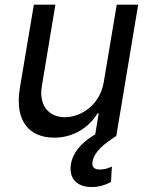

<svg xmlns="http://www.w3.org/2000/svg" viewBox="-20 -565 625 798"><path d="M411.2 -223.7C394.5 -123.9 311.8 -77.8 250 -77.8C181.5 -77.8 141 -127.8 153.8 -206.3L210.2 -545.5H120.7L62.5 -198.9C40.1 -60.7 102.3 7.1 205.3 7.1C287.6 7.1 350.5 -36.9 384.6 -93H390.3L375.7 -6.4C311.4 30.9 280.9 75.6 274.5 118.6C265.6 179.7 302.6 212.4 361.2 212.4C395.6 212.4 424 201 441.4 191.1L445 127.1C433.6 132.8 416.9 139.6 396 139.6C368.3 139.6 360.8 126.8 365.1 105.5C372.2 63.6 416.5 30.5 463.4 0L554.3 -545.5H465.2Z"/></svg>

Font: Margiela Sans Text
Style: Italic
Weight: 400
Italic angle: -9.39999°
Designer: Stefan Endress, Andreas Faust
Version: Version 1.100;FEAKit 1.0